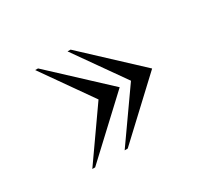

<svg xmlns="http://www.w3.org/2000/svg" viewBox="-99 -744 834 768"><g transform="rotate(-30 318.0 -359.5)"><path d="M291.5 -359.4 130.9 -587.9H144L389.2 -359.4L144 -130.9H130.9ZM294.4 -130.9H280.3L441.4 -359.4L280.3 -587.9H294.4L539.1 -359.4Z"/></g></svg>

Font: Khmer Busra Bunong
Style: Regular
Weight: 400
Designer: D. Kanjahn
Version: Version 7.100; 2014